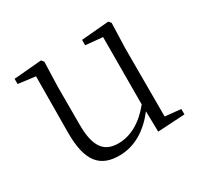

<svg xmlns="http://www.w3.org/2000/svg" viewBox="-116 -667 875 833"><g transform="rotate(-30 321.5 -250.0)"><path d="M460 8 596 0V-27L517 -35V-377L521 -502L511 -514L373 -502V-475L458 -467L457 -130C407 -68 348 -34 286 -34C217 -34 180 -74 180 -188V-377L184 -502L174 -514L35 -502V-476L121 -465L119 -185C118 -37 169 14 263 14C342 14 407 -29 458 -95Z"/></g></svg>

Font: Noto Serif TC ExtraLight
Style: Regular
Weight: 200
Designer: Ryoko NISHIZUKA 西塚涼子 (kana & ideographs); Frank Grießhammer (Latin, Greek & Cyrillic); Wenlong ZHANG 张文龙 (bopomofo); San
Foundry: Adobe
Version: Version 2.001;hotconv 1.1.0;makeotfexe 2.6.0